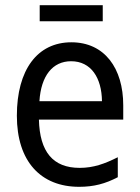

<svg xmlns="http://www.w3.org/2000/svg" viewBox="-20 -710 540 740"><path d="M133 -628H376V-690H133ZM285 10C342 10 386 -2 434 -27V-104C384 -79 341 -63 287 -63C184 -63 133 -125 130 -249H455V-304C455 -447 383 -547 255 -547C124 -547 45 -441 45 -264C45 -88 137 10 285 10ZM373 -320H132C138 -418 183 -474 254 -474C331 -474 372 -410 373 -320Z"/></svg>

Font: Noto Sans Mono ExtraCondensed
Style: Regular
Weight: 400
Width: 2
Designer: Monotype Design Team
Foundry: Monotype Imaging Inc.
Version: Version 2.014